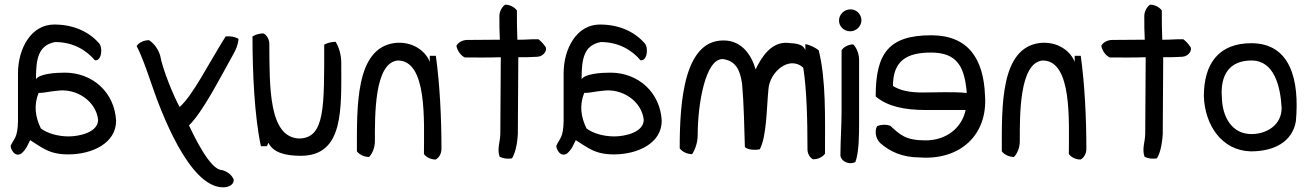

<svg xmlns="http://www.w3.org/2000/svg" viewBox="-20 -650 5604 822"><path d="M477 -133C477 -37 375 11 272 11C190 11 161 -18 109 -50C97 -27 94 -13 72 7C41 27 23 -18 26 -27C42 -60 55 -61 57 -130V-336C57 -442 113 -545 212 -545C297 -545 361 -513 403 -466C422 -447 415 -387 386 -392C351 -434 294 -470 216 -470C143 -456 134 -397 134 -311C149 -334 216 -339 257 -339C378 -339 471 -253 477 -133ZM400 -137C392 -215 309 -275 221 -261C194 -259 170 -252 145 -252C124 -198 131 -150 155 -100C183 -79 228 -66 274 -66C321 -66 400 -84 400 -137Z M1001 -484C1000 -462 992 -441 979 -418C921 -315 850 -173 789 -113C812 -65 880 78 930 78C952 84 972 97 981 120C981 141 959 152 935 152C789 152 668 -174 627 -295C610 -344 588 -409 565 -453C574 -467 595 -478 618 -478C640 -464 658 -439 666 -411C676 -354 722 -241 749 -192C806 -242 870 -373 946 -494C966 -496 985 -493 1001 -484Z M1441 -382C1441 -186 1454 17 1268 17C1198 17 1149 2 1129 -39L1123 -24H1097C1069 -155 1061 -342 1061 -494C1074 -502 1091 -507 1108 -507C1122 -500 1133 -482 1133 -462C1134 -274 1131 -63 1260 -57C1372 -58 1368 -192 1368 -459C1381 -466 1399 -471 1417 -471C1430 -450 1441 -417 1441 -382Z M1870 -12C1870 8 1859 26 1845 33C1823 33 1803 22 1795 9C1795 -131 1810 -391 1683 -391C1582 -382 1585 -154 1585 -45C1585 -18 1574 8 1560 22C1538 22 1518 11 1508 -2C1508 -194 1501 -445 1671 -466C1746 -474 1802 -432 1820 -385V-411H1846C1863 -289 1870 -145 1870 -12Z M2315 -450C2325 -437 2309 -409 2281 -407C2252 -405 2228 -405 2199 -405C2199 -294 2197 -184 2197 -76C2194 -28 2185 7 2172 28C2152 31 2135 29 2119 21C2107 -13 2122 -44 2122 -78C2122 -184 2124 -295 2124 -405C2074 -403 2021 -404 1970 -404C1953 -412 1938 -432 1934 -454C1941 -468 1960 -479 1981 -479C2028 -479 2074 -480 2120 -480C2118 -514 2118 -546 2118 -581C2118 -602 2130 -622 2143 -630C2165 -630 2184 -618 2193 -605C2193 -561 2193 -522 2195 -480C2227 -479 2253 -483 2285 -482C2296 -474 2306 -463 2315 -450Z M2813 -133C2813 -37 2711 11 2608 11C2526 11 2497 -18 2445 -50C2433 -27 2430 -13 2408 7C2377 27 2359 -18 2362 -27C2378 -60 2391 -61 2393 -130V-336C2393 -442 2449 -545 2548 -545C2633 -545 2697 -513 2739 -466C2758 -447 2751 -387 2722 -392C2687 -434 2630 -470 2552 -470C2479 -456 2470 -397 2470 -311C2485 -334 2552 -339 2593 -339C2714 -339 2807 -253 2813 -133ZM2736 -137C2728 -215 2645 -275 2557 -261C2530 -259 2506 -252 2481 -252C2460 -198 2467 -150 2491 -100C2519 -79 2564 -66 2610 -66C2657 -66 2736 -84 2736 -137Z M3512 8C3503 21 3484 32 3461 32C3448 26 3437 9 3437 -11C3437 -132 3434 -266 3419 -360C3359 -415 3275 -341 3270 -269C3262 -192 3263 -68 3233 -11C3211 -6 3179 -9 3169 -21C3166 -111 3165 -202 3157 -292C3148 -354 3128 -389 3076 -397C3000 -402 2967 -204 2967 -72C2967 -40 2956 -9 2943 10C2920 10 2899 -2 2890 -15C2890 -208 2906 -494 3093 -476C3157 -469 3197 -416 3215 -353C3239 -403 3282 -475 3357 -466C3389 -464 3419 -461 3428 -435V-461C3448 -458 3472 -445 3485 -435C3517 -307 3512 -148 3512 8Z M3668 -563C3668 -538 3646 -516 3620 -516C3593 -516 3572 -537 3572 -562C3572 -588 3594 -610 3621 -610C3647 -610 3668 -589 3668 -563ZM3658 -130C3658 -75 3658 2 3642 44C3614 57 3583 41 3578 18C3578 -41 3583 -116 3583 -172V-435C3591 -448 3612 -460 3633 -460C3647 -446 3658 -420 3658 -393Z M4197 -242C4210 -72 4090 37 3917 24C3842 24 3789 -2 3749 -37C3728 -57 3724 -89 3735 -110C3753 -117 3772 -118 3791 -112C3834 -73 3856 -49 3943 -49C4031 -49 4098 -102 4114 -179H3945C3850 -179 3779 -195 3729 -237C3729 -421 3784 -499 3967 -499C4126 -499 4191 -397 4197 -242ZM4119 -252C4110 -360 4081 -425 3966 -425C3862 -425 3803 -390 3803 -282C3833 -263 3874 -254 3927 -254C3990 -254 4059 -258 4119 -252Z M4631 -12C4631 8 4620 26 4606 33C4584 33 4564 22 4556 9C4556 -131 4571 -391 4444 -391C4343 -382 4346 -154 4346 -45C4346 -18 4335 8 4321 22C4299 22 4279 11 4269 -2C4269 -194 4262 -445 4432 -466C4507 -474 4563 -432 4581 -385V-411H4607C4624 -289 4631 -145 4631 -12Z M5076 -450C5086 -437 5070 -409 5042 -407C5013 -405 4989 -405 4960 -405C4960 -294 4958 -184 4958 -76C4955 -28 4946 7 4933 28C4913 31 4896 29 4880 21C4868 -13 4883 -44 4883 -78C4883 -184 4885 -295 4885 -405C4835 -403 4782 -404 4731 -404C4714 -412 4699 -432 4695 -454C4702 -468 4721 -479 4742 -479C4789 -479 4835 -480 4881 -480C4879 -514 4879 -546 4879 -581C4879 -602 4891 -622 4904 -630C4926 -630 4945 -618 4954 -605C4954 -561 4954 -522 4956 -480C4988 -479 5014 -483 5046 -482C5057 -474 5067 -463 5076 -450Z M5528 -131C5513 -44 5437 -2 5335 -2C5209 -5 5138 -117 5134 -238C5134 -379 5199 -465 5337 -465C5505 -465 5544 -308 5528 -131ZM5467 -188C5462 -279 5436 -391 5338 -391C5244 -391 5204 -330 5211 -234C5213 -149 5254 -76 5338 -76C5402 -76 5467 -114 5467 -188Z"/></svg>

Font: Snowfall
Style: Rev
Weight: 400
Designer: Jasper
Foundry: Cannot Into Space Fonts
Version: Version 0.9